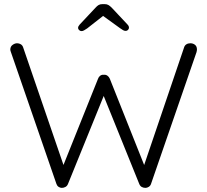

<svg xmlns="http://www.w3.org/2000/svg" viewBox="-20 -912 1006 932"><path d="M904 -702Q917 -702 926.5 -694.5Q936 -687 936 -672Q936 -667 934 -659L713 -19Q710 -10 702 -5Q694 0 686 0Q676 0 668 -4.5Q660 -9 656 -19L479 -457L487 -455L310 -19Q306 -9 297.5 -4.5Q289 0 280 0Q272 0 264.5 -5Q257 -10 254 -19L33 -659Q30 -667 30 -671Q30 -686 41 -694Q52 -702 63 -702Q73 -702 81 -697Q89 -692 92 -683L293 -97L282 -96L456 -530Q459 -539 466.5 -544.5Q474 -550 484 -549Q494 -550 501.5 -544.5Q509 -539 513 -530L685 -98L674 -94L874 -683Q877 -692 885 -697Q893 -702 904 -702ZM491 -843 403 -774Q395 -769 388.5 -765Q382 -761 376 -761Q369 -761 364 -766Q359 -771 359 -776Q359 -781 361 -784.5Q363 -788 367 -793L444 -875Q451 -883 458.5 -887.5Q466 -892 477 -892H488Q499 -892 506.5 -887.5Q514 -883 522 -875L598 -794Q603 -789 604.5 -785Q606 -781 606 -777Q606 -772 601.5 -767Q597 -762 590 -762Q584 -762 577.5 -765.5Q571 -769 563 -775L473 -840Z"/></svg>

Font: Quicksand Light
Style: Regular
Weight: 400
Version: Version 3.004